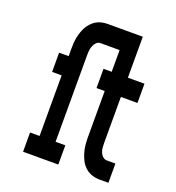

<svg xmlns="http://www.w3.org/2000/svg" viewBox="-133 -841 866 947"><g transform="rotate(20 300.0 -367.5)"><path d="M94 0V-101H144V-419H94V-520H144V-557Q144 -573 145 -588.5Q146 -604 149 -619Q152 -634 157 -648.5Q162 -663 169.5 -676.5Q177 -690 188 -701.5Q199 -713 211.5 -720.5Q224 -728 239.5 -731.5Q255 -735 270 -735H455V-520H542V-419H455V-178Q455 -165 456 -153Q457 -141 461.5 -129.5Q466 -118 475.5 -109.5Q485 -101 497 -101H542V0H497Q476 0 456.5 -6Q437 -12 421 -26Q405 -40 395.5 -58Q386 -76 380 -96Q374 -116 372 -136.5Q370 -157 370 -178V-419H327V-520H370V-634H270Q258 -634 249 -625.5Q240 -617 235.5 -605.5Q231 -594 229.5 -582Q228 -570 228 -557V-101H279V0Z"/></g></svg>

Font: R Plex Mono
Style: Bold
Weight: 700
Monospace: yes
Designer: Belleve Invis
Foundry: Belleve Invis
Version: Version 31.8.0